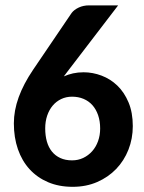

<svg xmlns="http://www.w3.org/2000/svg" viewBox="-20 -703 547 730"><path d="M222.7 -412.6Q239.3 -419.9 257.8 -424.1Q276.4 -428.2 297.9 -428.2Q332.5 -428.2 366.2 -415.5Q399.9 -402.8 426.3 -377.4Q452.6 -352.1 468.8 -313.5Q484.9 -274.9 484.9 -223.6Q484.9 -175.8 468.3 -133.8Q451.7 -91.8 421.6 -60.5Q391.6 -29.3 349.6 -11Q307.6 7.3 256.3 7.3Q204.1 7.3 162.8 -10.3Q121.6 -27.8 92.5 -59.6Q63.5 -91.3 48.1 -135.7Q32.7 -180.2 32.7 -233.9Q32.7 -282.7 51 -333.3Q69.3 -383.8 106 -438L252.4 -653.8Q261.7 -666 279.3 -674.3Q296.9 -682.6 318.8 -682.6H429.2L241.2 -437ZM151.9 -214.8Q151.9 -187.5 158.2 -165Q164.6 -142.6 177.5 -126.7Q190.4 -110.8 209.5 -102.1Q228.5 -93.3 253.9 -93.3Q276.9 -93.3 296.4 -102.5Q315.9 -111.8 330.3 -127.9Q344.7 -144 352.8 -166.3Q360.8 -188.5 360.8 -214.4Q360.8 -242.7 353 -265.1Q345.2 -287.6 331.3 -303.2Q317.4 -318.8 297.6 -327.1Q277.8 -335.4 253.9 -335.4Q231.4 -335.4 212.6 -326.4Q193.8 -317.4 180.4 -301.5Q167 -285.6 159.4 -263.4Q151.9 -241.2 151.9 -214.8Z"/></svg>

Font: Carlito
Style: Bold
Weight: 700
Designer: Lukasz Dziedzic
Foundry: tyPoland Lukasz Dziedzic
Version: Version 1.104